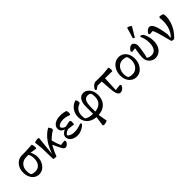

<svg xmlns="http://www.w3.org/2000/svg" viewBox="215 -2082 3625 3625"><g transform="rotate(-45 2027.5 -269.5)"><path d="M227 20Q170 20 126 -10.5Q82 -41 57 -95Q32 -149 32 -218Q32 -291 60 -347Q88 -403 137 -435.5Q186 -468 249 -468H339L519 -478Q524 -469 528 -452.5Q532 -436 534.5 -418.5Q537 -401 536 -387L527 -366L394 -386H284Q199 -386 148.5 -332.5Q98 -279 98 -187Q98 -162 102.5 -137.5Q107 -113 120 -91Q138 -80 163 -75Q188 -70 210 -70Q285 -70 327.5 -121.5Q370 -173 370 -264Q370 -305 360 -340.5Q350 -376 332 -398L386 -400Q408 -370 422 -327.5Q436 -285 436 -232Q436 -165 409 -107.5Q382 -50 335 -15Q288 20 227 20Z M693 10Q679 12 663.5 11Q648 10 635 7Q622 4 615 -1L608 -301L591 -458Q605 -469 628 -474Q651 -479 685 -480L706 -468L663 -51L654 -48Q683 -130 714.5 -197Q746 -264 777 -309Q818 -368 865.5 -412.5Q913 -457 965 -484Q976 -477 988.5 -455.5Q1001 -434 1007 -410L994 -388Q889 -327 819 -240Q800 -216 777.5 -176.5Q755 -137 733 -88.5Q711 -40 693 10ZM934 14Q915 14 898 -3Q881 -20 862 -58L772 -246L835 -288Q849 -232 870 -172Q891 -112 911 -71L875 -80L1011 -95L1024 -66Q1015 -33 988.5 -9.5Q962 14 934 14Z M1259 14Q1203 14 1160.5 -4Q1118 -22 1094 -54.5Q1070 -87 1070 -130Q1070 -169 1108 -203.5Q1146 -238 1202 -251V-262L1337 -288L1358 -274Q1361 -264 1361.5 -248.5Q1362 -233 1360 -215.5Q1358 -198 1354 -183L1222 -200Q1201 -198 1180 -188.5Q1159 -179 1142.5 -164.5Q1126 -150 1118 -132Q1129 -107 1169.5 -90Q1210 -73 1259 -73Q1289 -73 1321.5 -78Q1354 -83 1388 -92.5Q1422 -102 1455 -115L1468 -84Q1445 -56 1410 -34Q1375 -12 1335.5 1Q1296 14 1259 14ZM1266 -228 1202 -232Q1142 -239 1109 -268.5Q1076 -298 1076 -345Q1076 -387 1102.5 -419Q1129 -451 1176.5 -469.5Q1224 -488 1285 -488Q1333 -488 1377 -479.5Q1421 -471 1437 -459Q1442 -444 1443 -419Q1444 -394 1441 -377L1422 -363Q1398 -374 1373.5 -381.5Q1349 -389 1325 -392.5Q1301 -396 1275 -396Q1220 -396 1181.5 -379Q1143 -362 1133 -333Q1136 -314 1151 -298Q1166 -282 1190 -272Q1214 -262 1243 -259Z M1749 226 1725 214 1753 12 1750 -28V-258Q1750 -363 1789 -422.5Q1828 -482 1898 -482Q1947 -482 1986 -452Q2025 -422 2048 -371Q2071 -320 2071 -257Q2071 -173 2037.5 -111Q2004 -49 1940 -14.5Q1876 20 1784 20Q1700 20 1637.5 -10Q1575 -40 1540.5 -95.5Q1506 -151 1506 -225Q1506 -289 1530 -342.5Q1554 -396 1597 -433.5Q1640 -471 1697 -486Q1708 -473 1714 -452Q1720 -431 1721 -405L1704 -386Q1573 -342 1573 -194Q1573 -137 1587 -112Q1646 -70 1771 -70H1777Q1887 -70 1946.5 -124.5Q2006 -179 2006 -274Q2006 -305 2002 -329Q1998 -353 1990 -366Q1979 -378 1960 -384Q1941 -390 1920 -390Q1863 -390 1836.5 -338.5Q1810 -287 1810 -174V-29L1809 10L1841 202Q1828 211 1802 217.5Q1776 224 1749 226Z M2400 14Q2374 14 2356.5 -6.5Q2339 -27 2328.5 -67Q2318 -107 2314 -164L2295 -422L2387 -427L2370 -57L2337 -81L2498 -99L2511 -71Q2502 -46 2484.5 -27Q2467 -8 2445 3Q2423 14 2400 14ZM2116 -341 2095 -370Q2114 -407 2142.5 -433.5Q2171 -460 2201 -468H2420L2571 -483Q2576 -474 2579 -460.5Q2582 -447 2583.5 -432Q2585 -417 2584 -403L2575 -383L2187 -387Z M2824 20Q2766 20 2720.5 -10.5Q2675 -41 2649 -94Q2623 -147 2623 -216Q2623 -293 2652.5 -354.5Q2682 -416 2732.5 -452Q2783 -488 2846 -488Q2905 -488 2950 -458Q2995 -428 3021 -374.5Q3047 -321 3047 -252Q3047 -175 3017.5 -113.5Q2988 -52 2938 -16Q2888 20 2824 20ZM2803 -70Q2858 -70 2897.5 -97.5Q2937 -125 2959 -172Q2981 -219 2981 -278Q2981 -335 2959 -376Q2940 -388 2915 -393Q2890 -398 2867 -398Q2813 -398 2773 -370.5Q2733 -343 2711 -296Q2689 -249 2689 -190Q2689 -133 2711 -92Q2731 -80 2756 -75Q2781 -70 2803 -70Z M3332 20Q3284 20 3244.5 -3.5Q3205 -27 3182 -66.5Q3159 -106 3159 -155Q3159 -175 3160 -192.5Q3161 -210 3164 -236.5Q3167 -263 3173.5 -305.5Q3180 -348 3191 -417L3216 -391L3100 -375L3084 -403Q3101 -436 3130.5 -459Q3160 -482 3185 -482Q3207 -482 3224.5 -468.5Q3242 -455 3252.5 -431.5Q3263 -408 3263 -378Q3263 -349 3256 -299.5Q3249 -250 3232 -163L3215 -105Q3227 -89 3254.5 -79.5Q3282 -70 3313 -70Q3381 -70 3417 -120.5Q3453 -171 3453 -271Q3453 -327 3441 -376.5Q3429 -426 3409 -465L3426 -483Q3442 -476 3454 -469.5Q3466 -463 3475 -455Q3504 -412 3519.5 -354.5Q3535 -297 3535 -232Q3535 -159 3509 -102Q3483 -45 3437 -12.5Q3391 20 3332 20ZM3325 -529 3290 -546 3354 -765Q3370 -765 3384.5 -760.5Q3399 -756 3412 -748.5Q3425 -741 3435 -732V-714Z M3832 14Q3815 15 3797 11.5Q3779 8 3768 1L3716 -196Q3701 -254 3685 -300.5Q3669 -347 3652 -381L3570 -375L3556 -403Q3575 -438 3603 -460Q3631 -482 3657 -482Q3711 -482 3746 -401Q3781 -320 3808 -133L3793 -10L3789 -38Q3832 -71 3862.5 -121.5Q3893 -172 3909.5 -235.5Q3926 -299 3926 -371Q3926 -395 3924.5 -417.5Q3923 -440 3919 -462L3933 -483Q3992 -480 4023 -457Q4025 -441 4026.5 -425Q4028 -409 4028 -395Q4028 -324 4004.5 -251Q3981 -178 3937 -110Q3893 -42 3832 14ZM3781 0 3762 -35 3777 -59 3838 -29Z"/></g></svg>

Font: Eczar
Style: Regular
Weight: 400
Designer: Vaibhav Singh
Foundry: Rosetta Type Foundry
Version: Version 2.000